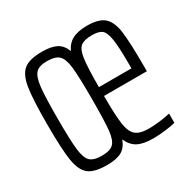

<svg xmlns="http://www.w3.org/2000/svg" viewBox="-124 -641 771 772"><g transform="rotate(-30 262.0 -255.0)"><path d="M489 -239H290Q290 -149 296 -108Q302 -67 321 -51Q340 -35 382 -35Q404 -35 432.5 -38.5Q461 -42 481 -47V-4Q462 1 432 4.5Q402 8 375 8Q331 8 305.5 -5.5Q280 -19 266 -51Q254 -18 230 -5Q206 8 163 8Q104 8 78 -12.5Q52 -33 43.5 -85.5Q35 -138 35 -254Q35 -371 43.5 -423.5Q52 -476 78 -497Q104 -518 163 -518Q205 -518 229 -505.5Q253 -493 265 -462Q278 -491 303.5 -504.5Q329 -518 372 -518Q427 -518 451.5 -495.5Q476 -473 482.5 -421.5Q489 -370 489 -256ZM242 -254Q242 -358 237 -401Q232 -444 215.5 -459.5Q199 -475 160 -475Q124 -475 108.5 -458.5Q93 -442 88 -398Q83 -354 83 -254Q83 -153 88 -109.5Q93 -66 109 -50.5Q125 -35 163 -35Q201 -35 217 -50.5Q233 -66 237.5 -109Q242 -152 242 -254ZM290 -280H441V-299Q441 -380 435 -416.5Q429 -453 415 -464Q401 -475 370 -475Q333 -475 317 -462Q301 -449 295.5 -410Q290 -371 290 -280Z"/></g></svg>

Font: Saira Ultra Condensed Light
Style: Regular
Weight: 300
Width: 1
Designer: Hector Gatti with collaboration of the Omnibus-Type team
Foundry: Omnibus-Type
Version: Version 1.001; ttfautohint (v1.8)